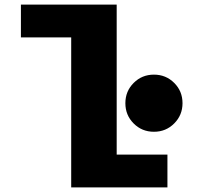

<svg xmlns="http://www.w3.org/2000/svg" viewBox="-20 -820 890 840"><path d="M490.5 -143.5H712.5V0H291.5V-656.5H71.5V-800H490.5ZM778.5 -368.5Q778.5 -316.5 742.2 -280Q706 -243.5 653.5 -243.5Q601 -243.5 564.8 -279.8Q528.5 -316 528.5 -368.5Q528.5 -421 564.8 -457.2Q601 -493.5 653.5 -493.5Q706 -493.5 742.2 -457.2Q778.5 -421 778.5 -368.5Z"/></svg>

Font: League Mono Wide ExtraBold
Style: Regular
Weight: 800
Width: 8
Designer: Tyler Finck
Foundry: The League of Moveable Type / Tyler Finck
Version: Version 2.210